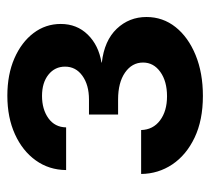

<svg xmlns="http://www.w3.org/2000/svg" viewBox="-45 -522 575 525"><g transform="rotate(-90 242.5 -259.5)"><path d="M242.7 7.8Q176.3 7.8 128.7 -14.9Q81.1 -37.6 55.4 -75.9Q29.8 -114.3 29.3 -161.1H149.4Q150.4 -128.4 175.8 -109.4Q201.2 -90.3 241.7 -90.3Q282.7 -90.3 308.3 -108.6Q334 -127 334 -155.8Q334 -186 306.6 -205.1Q279.3 -224.1 232.9 -224.1H191.9V-303.7H232.9Q272.9 -303.7 297.9 -321.8Q322.8 -339.8 322.8 -369.1Q322.8 -397 300.8 -414.6Q278.8 -432.1 242.7 -432.1Q206.1 -432.1 181.6 -414.6Q157.2 -397 156.7 -366.2H40Q40.5 -413.1 66.4 -449.2Q92.3 -485.4 137.9 -506.1Q183.6 -526.9 243.2 -526.9Q301.3 -526.9 345.5 -507.6Q389.6 -488.3 414.6 -455.3Q439.5 -422.4 439.5 -380.9Q439.5 -336.9 410.4 -307.1Q381.3 -277.3 334 -269.5V-268.6Q394 -261.7 426.3 -227.8Q458.5 -193.8 458.5 -146.5Q458.5 -101.6 430.9 -66.9Q403.3 -32.2 354.5 -12.2Q305.7 7.8 242.7 7.8Z"/></g></svg>

Font: Inter Display SemiBold
Style: Regular
Weight: 600
Designer: Rasmus Andersson
Foundry: rsms
Version: Version 4.001;git-9221beed3